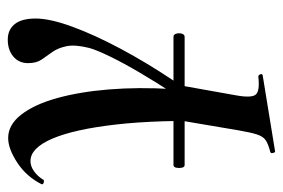

<svg xmlns="http://www.w3.org/2000/svg" viewBox="-146 -302 711 482"><g transform="rotate(-90 209.0 -60.5)"><path d="M36 48Q31 48 29.5 41Q28 34 29.5 27Q31 20 36 20H358Q364 20 366 27Q368 34 366 41Q364 48 358 48ZM159 138 160 101Q187 64 215 21Q243 -22 267.5 -63.5Q292 -105 308.5 -139Q325 -173 330 -191Q339 -227 334.5 -248.5Q330 -270 320 -284Q310 -298 301 -311Q292 -324 292 -345Q292 -368 308.5 -382Q325 -396 351 -396Q376 -396 390 -378.5Q404 -361 404 -326Q404 -290 383.5 -234Q363 -178 328 -112.5Q293 -47 249.5 18Q206 83 159 138ZM71 275Q68 276 66.5 270Q65 264 69 263Q89 258 98.5 251.5Q108 245 113 229.5Q118 214 123 185L154 2L239 21L211 178Q204 217 213.5 227Q223 237 258 233Q262 233 264 238Q266 243 261 244ZM146 135Q150 -18 138 -123.5Q126 -229 102.5 -284Q79 -339 46 -339Q33 -339 20.5 -330Q8 -321 0 -308Q-1 -304 -7 -305.5Q-13 -307 -12 -311Q7 -349 42 -372Q77 -395 104 -395Q137 -395 162.5 -362.5Q188 -330 204 -273Q220 -216 226 -142Q232 -68 227 16Z"/></g></svg>

Font: Cormorant Garamond Light
Style: Italic
Weight: 300
Italic angle: -10°
Designer: Christian Thalmann (Catharsis Fonts)
Foundry: Catharsis Fonts
Version: Version 4.001